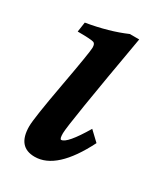

<svg xmlns="http://www.w3.org/2000/svg" viewBox="-135 -551 547 631"><g transform="rotate(30 138.0 -236.0)"><path d="M100.1 17.1Q34.7 17.1 34.7 -61Q34.7 -91.3 60.3 -231.4Q85.9 -371.6 85.9 -388.7Q85.9 -404.3 77.6 -406.7Q66.9 -410.2 17.1 -410.2L22.5 -447.3Q106.4 -461.4 169.4 -488.8H205.1Q142.1 -129.4 142.1 -96.7Q142.1 -74.7 147.9 -74.7Q169.4 -74.7 218.3 -157.2L253.9 -123.5Q183.1 17.1 100.1 17.1Z"/></g></svg>

Font: Kelvinch
Style: Bold Italic
Weight: 700
Italic angle: -10°
Designer: Paul James Miller
Foundry: High-Logic / Made with FontCreator
Version: Version 3.30 September 23, 2016